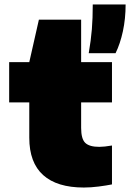

<svg xmlns="http://www.w3.org/2000/svg" viewBox="-20 -828 582 859"><path d="M355 11Q235 11 173 -44.8Q111 -100.5 111 -212V-370H21V-550H111L154 -740H343V-550H481V-370H343V-256Q343 -206.5 361.5 -188.8Q380 -171 424 -171Q446.5 -171 481 -177V-3Q456.5 2 421.5 6.5Q386.5 11 355 11ZM377 -590Q387 -648 391 -697.2Q395 -746.5 395 -808H542Q542 -744.5 529.8 -688Q517.5 -631.5 497 -590Z"/></svg>

Font: Encode Sans Exp Black
Style: Regular
Weight: 900
Width: 7
Designer: Multiple Designers
Foundry: Impallari Type
Version: Version 3.002; ttfautohint (v1.8.3) -l 8 -r 50 -G 200 -x 14 